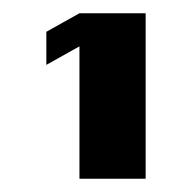

<svg xmlns="http://www.w3.org/2000/svg" viewBox="-20 -520 290 290"><path d="M100 -500H200V-250H100V-450L50 -422V-472Z"/></svg>

Font: Tokeely Brookings
Style: Regular
Weight: 400
Designer: Peter Wiegel
Foundry: Peter Wiegel
Version: Version 2.001